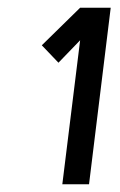

<svg xmlns="http://www.w3.org/2000/svg" viewBox="-20 -723 310 496"><path d="M210 -247H141L187 -619L131 -561L88 -606L187 -703H266Z"/></svg>

Font: Kulim Park SemiBold
Style: Italic
Weight: 600
Italic angle: -8°
Designer: Noponies / Dale Sattler
Foundry: Noponies
Version: Version 1.000; ttfautohint (v1.8.3)